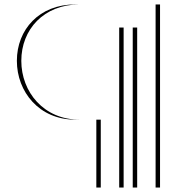

<svg xmlns="http://www.w3.org/2000/svg" viewBox="-20 -845 797 865"><path d="M578 0H681V-825H318C157 -825 56 -712 56 -571C56 -431 157 -306 318 -306H414V0H517V-721H578ZM598 0V-721H537V0H434V-306H338C177 -306 76 -431 76 -571C76 -712 177 -825 338 -825H701V0Z"/></svg>

Font: Hussar Plate
Style: Regular
Weight: 700
Foundry: Cannot Into Space Fonts
Version: Version 0.798247